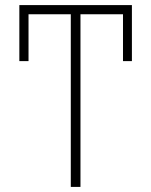

<svg xmlns="http://www.w3.org/2000/svg" viewBox="-20 -734 594 754"><path d="M258 0H296V-678H463V-494H498V-714H56V-494H92V-678H258Z"/></svg>

Font: Noto Sans SemiCondensed ExtraLight
Style: Regular
Weight: 200
Width: 4
Designer: Monotype Design Team
Foundry: Monotype Imaging Inc.
Version: Version 2.013